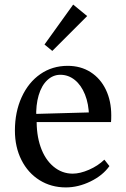

<svg xmlns="http://www.w3.org/2000/svg" viewBox="-20 -804 550 837"><path d="M45 -235Q45 -316 74.5 -380.5Q104 -445 156 -481Q208 -517 275 -517Q332 -517 375 -489.5Q418 -462 441.5 -413Q465 -364 465 -301Q465 -282 464 -272H122L140 -288Q138 -218 157 -163.5Q176 -109 213 -78Q250 -47 297 -47Q329 -47 368 -64Q407 -81 435 -108L457 -80Q428 -39 374.5 -13Q321 13 267 13Q203 13 152.5 -18.5Q102 -50 73.5 -106.5Q45 -163 45 -235ZM120 -307 372 -314 368 -297Q367 -351 350.5 -392Q334 -433 306 -455.5Q278 -478 243 -478Q211 -478 186 -454.5Q161 -431 148.5 -388.5Q136 -346 138 -291ZM174 -610 299 -784 360 -734 208 -582Z"/></svg>

Font: Wittgenstein
Style: Regular
Weight: 400
Designer: Jörg Drees
Foundry: Jörg Drees
Version: Version 1.003;Glyphs 3.1.2 (3151)